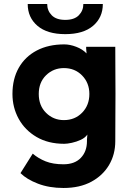

<svg xmlns="http://www.w3.org/2000/svg" viewBox="-20 -703 650 956"><path d="M42 -235Q42 -310 73.5 -365.5Q105 -421 163 -451.5Q221 -482 300 -482Q328 -482 359.5 -470Q391 -458 411 -437L409 -461V-470H554Q554 -396 554.5 -340.5Q555 -285 555 -235Q555 -185 554.5 -129.5Q554 -74 554 0Q554 66 523 118.5Q492 171 434.5 202Q377 233 296 233Q225 233 169 211.5Q113 190 82 159L143 62Q171 86 207.5 100.5Q244 115 296 115Q352 115 382.5 83Q413 51 413 0V-8L415 -33Q404 -17 382.5 -7Q361 3 338 8Q315 13 300 13Q220 13 162 -21Q104 -55 73 -111.5Q42 -168 42 -235ZM298 -105Q353 -105 389 -142Q425 -179 425 -235Q425 -290 389 -327Q353 -364 298 -364Q246 -364 209.5 -328.5Q173 -293 173 -235Q173 -177 209.5 -141Q246 -105 298 -105ZM305 -533Q215 -533 166.5 -574.5Q118 -616 118 -683H215Q215 -650 237.5 -627Q260 -604 305 -604Q350 -604 372.5 -627Q395 -650 395 -683H492Q492 -616 443.5 -574.5Q395 -533 305 -533Z"/></svg>

Font: Kreadon
Style: Bold
Weight: 700
Designer: Reiya WATANABE
Foundry: StudioGnu
Version: Version 1.003; ttfautohint (v1.8.4.7-5d5b);gftools[0.9.32]